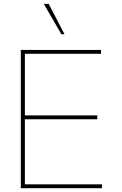

<svg xmlns="http://www.w3.org/2000/svg" viewBox="-20 -997 645 1017"><path d="M321.8 -815.4H305.2L211.9 -976.6H237.8ZM90.3 0V-732.4H515.1V-711.9H111.8V-385.7H495.1V-365.2H111.8V-20.5H520V0Z"/></svg>

Font: Kumbh Sans Thin
Style: Regular
Weight: 250
Version: Version 1.004